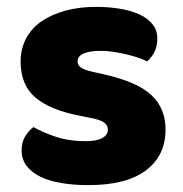

<svg xmlns="http://www.w3.org/2000/svg" viewBox="-20 -522 532 559"><path d="M462 -145Q462 -69 405 -26Q348 17 237 17Q195 17 159 11Q123 5 97.5 -7.5Q72 -20 57.5 -39Q43 -58 43 -84Q43 -108 53 -124.5Q63 -141 77 -152Q106 -136 143.5 -123.5Q181 -111 230 -111Q261 -111 277.5 -120Q294 -129 294 -144Q294 -158 282 -166Q270 -174 242 -179L212 -185Q125 -202 82.5 -238.5Q40 -275 40 -343Q40 -380 56 -410Q72 -440 101 -460Q130 -480 170.5 -491Q211 -502 260 -502Q297 -502 329.5 -496.5Q362 -491 386 -480Q410 -469 424 -451.5Q438 -434 438 -410Q438 -387 429.5 -370.5Q421 -354 408 -343Q400 -348 384 -353.5Q368 -359 349 -363.5Q330 -368 310.5 -371Q291 -374 275 -374Q242 -374 224 -366.5Q206 -359 206 -343Q206 -332 216 -325Q226 -318 254 -312L285 -305Q381 -283 421.5 -244.5Q462 -206 462 -145Z"/></svg>

Font: Baloo Bhaina
Style: Regular
Weight: 400
Designer: Manish Minz, Shuchita Grover and Ek Type
Foundry: Ek Type
Version: Version 1.443;PS 1.000;hotconv 16.6.51;makeotf.lib2.5.65220;